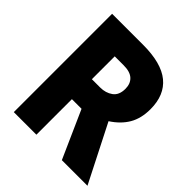

<svg xmlns="http://www.w3.org/2000/svg" viewBox="-193 -850 986 986"><g transform="rotate(45 300.0 -357.0)"><path d="M60 0V-714H285Q418 -714 482 -661.5Q546 -609 546 -507Q546 -440 518.5 -393Q491 -346 437 -311L595 0H409L294 -258H224V0ZM284 -403Q324 -403 352.5 -423.5Q381 -444 381 -490Q381 -527 358.5 -548Q336 -569 289 -569H224V-403Z"/></g></svg>

Font: Noto Sans Mono Black
Style: Regular
Weight: 900
Designer: Monotype Design Team
Foundry: Monotype Imaging Inc.
Version: Version 2.014